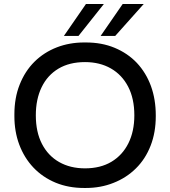

<svg xmlns="http://www.w3.org/2000/svg" viewBox="-20 -921 846 954"><path d="M406.5 13H398Q320.5 13 257 -13Q192 -40 146 -88.5Q100.5 -136.5 75.5 -203Q51.5 -267.5 51.5 -343.5V-352.5Q51.5 -434.5 77.5 -500Q104 -567.5 151.5 -614.5Q198.5 -661 263 -686Q325.5 -710 398 -710H407Q486 -710 549.5 -683.5Q614.5 -656.5 660 -608.5Q705.5 -560 730 -493.5Q754 -427 754 -348V-343.5Q754 -263 728.5 -197.5Q702.5 -130.5 655 -84Q607.5 -37 543 -12Q480 13 406.5 13ZM402.5 -84.5Q479 -84.5 533.8 -117.2Q588.5 -150 618 -209.2Q647.5 -268.5 647.5 -348Q647.5 -431 616.8 -490.2Q586 -549.5 530.8 -581Q475.5 -612.5 402.5 -612.5Q325 -612.5 270.2 -579.8Q215.5 -547 186.8 -487.5Q158 -428 158 -348Q158 -265 188.5 -206Q219 -147 274 -115.8Q329 -84.5 402.5 -84.5ZM370 -742.5H297.5L407 -901H496ZM552.5 -742.5H480L589.5 -901H694Z"/></svg>

Font: Acari Sans Neue SemiBold
Style: Regular
Weight: 600
Designer: Alfredo Marco Pradil (font), Cristiano Sobral (main changes)
Foundry: Hanken Design Co. (font), Cristiano Sobral (main changes)
Version: Version 2.459;March 19, 2022;FontCreator 14.0.0.2808 64-bit;